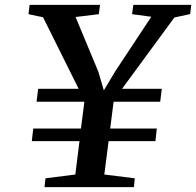

<svg xmlns="http://www.w3.org/2000/svg" viewBox="-20 -765 802 785"><path d="M136 -402H301.5L156 -694.5L96.5 -707L101 -745H389L384 -707L289 -695.5L382 -472L404.5 -395.5L451 -473L598.5 -696.5L520 -707L525 -745H762L757.5 -707.5L693 -693.5L479 -402H641.5L635 -349H444.5L430.5 -239.5H621L615.5 -188H424L406.5 -51.5L531 -36L527.5 0H162L166 -36L288 -51.5L305 -188H110L116 -239.5H311L325 -349H129.5Z"/></svg>

Font: Merriweather 60pt SemiBold
Style: Italic
Weight: 600
Italic angle: -7.8°
Version: Version 2.101